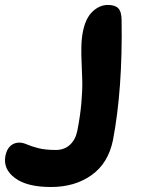

<svg xmlns="http://www.w3.org/2000/svg" viewBox="-268 -518 575 777"><path d="M-62 238.8Q-158.7 238.8 -207.5 202.4Q-256.3 166 -246.1 112.8Q-241.2 86.9 -226.3 73Q-211.4 59.1 -189.9 59.1Q-175.8 59.1 -159.2 66.4Q-142.6 73.7 -114 81.3Q-85.4 88.9 -42 88.9Q-7.8 88.9 14.9 68.1Q37.6 47.4 44.9 11.2Q56.6 -47.9 61.3 -101.1Q65.9 -154.3 64.9 -192.1Q64 -230 62.3 -263.4Q60.5 -296.9 61.3 -329.8Q62 -362.8 67.9 -392.1Q79.1 -445.8 107.2 -471.9Q135.3 -498 168.9 -498Q197.3 -498 210.7 -484.4Q224.1 -470.7 224.1 -435.1Q228.5 -156.7 189 49.8Q169.9 142.6 102.5 190.7Q35.2 238.8 -62 238.8Z"/></svg>

Font: Shantell Sans Irregular Bouncy
Style: Bold Italic
Weight: 700
Italic angle: -11.31°
Designer: Stephen Nixon, Anya Danilova, Shantell Martin
Foundry: Arrow Type
Version: Version 1.006;[9816181b4]